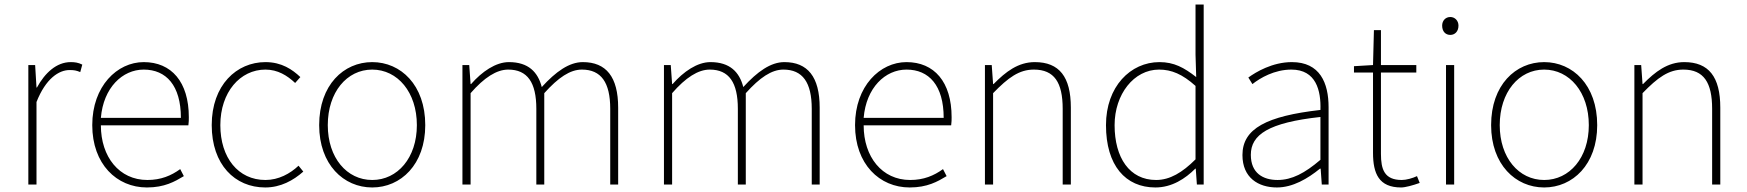

<svg xmlns="http://www.w3.org/2000/svg" viewBox="-20 -814 7705 847"><path d="M105 0H141V-364C182 -468 240 -505 287 -505C308 -505 317 -503 334 -496L343 -529C325 -538 310 -540 292 -540C229 -540 178 -492 143 -428H141L135 -527H105Z M628 13C706 13 751 -13 791 -37L775 -68C735 -39 690 -20 630 -20C506 -20 425 -122 425 -261H811C813 -275 813 -286 813 -297C813 -453 736 -540 614 -540C497 -540 387 -434 387 -262C387 -90 495 13 628 13ZM425 -294C436 -427 520 -507 614 -507C713 -507 778 -437 778 -294Z M1150 13C1218 13 1274 -18 1318 -57L1297 -83C1260 -48 1209 -20 1151 -20C1031 -20 952 -118 952 -262C952 -407 1039 -507 1151 -507C1205 -507 1247 -481 1282 -448L1305 -474C1270 -507 1223 -540 1151 -540C1024 -540 914 -439 914 -262C914 -88 1016 13 1150 13Z M1622 13C1748 13 1856 -88 1856 -262C1856 -439 1748 -540 1622 -540C1496 -540 1388 -439 1388 -262C1388 -88 1496 13 1622 13ZM1622 -20C1510 -20 1426 -118 1426 -262C1426 -407 1510 -507 1622 -507C1734 -507 1819 -407 1819 -262C1819 -118 1734 -20 1622 -20Z M2020 0H2056V-403C2116 -472 2171 -507 2222 -507C2307 -507 2346 -450 2346 -334V0H2381V-403C2443 -472 2495 -507 2547 -507C2632 -507 2672 -450 2672 -334V0H2707V-339C2707 -475 2654 -540 2551 -540C2491 -540 2432 -498 2370 -430C2353 -496 2311 -540 2225 -540C2167 -540 2106 -498 2058 -443H2056L2050 -527H2020Z M2909 0H2945V-403C3005 -472 3060 -507 3111 -507C3196 -507 3235 -450 3235 -334V0H3270V-403C3332 -472 3384 -507 3436 -507C3521 -507 3561 -450 3561 -334V0H3596V-339C3596 -475 3543 -540 3440 -540C3380 -540 3321 -498 3259 -430C3242 -496 3200 -540 3114 -540C3056 -540 2995 -498 2947 -443H2945L2939 -527H2909Z M3993 13C4071 13 4116 -13 4156 -37L4140 -68C4100 -39 4055 -20 3995 -20C3871 -20 3790 -122 3790 -261H4176C4178 -275 4178 -286 4178 -297C4178 -453 4101 -540 3979 -540C3862 -540 3752 -434 3752 -262C3752 -90 3860 13 3993 13ZM3790 -294C3801 -427 3885 -507 3979 -507C4078 -507 4143 -437 4143 -294Z M4325 0H4361V-403C4428 -472 4476 -507 4541 -507C4631 -507 4668 -450 4668 -334V0H4704V-339C4704 -475 4653 -540 4545 -540C4472 -540 4417 -498 4363 -443H4361L4355 -527H4325Z M5077 13C5150 13 5209 -26 5253 -70H5255L5260 0H5290V-794H5254V-573L5257 -474C5203 -516 5159 -540 5095 -540C4967 -540 4859 -432 4859 -262C4859 -84 4945 13 5077 13ZM5080 -20C4963 -20 4897 -118 4897 -262C4897 -398 4982 -507 5093 -507C5148 -507 5196 -487 5254 -435V-111C5196 -53 5141 -20 5080 -20Z M5613 13C5683 13 5749 -26 5803 -70H5806L5811 0H5841V-341C5841 -448 5803 -540 5679 -540C5593 -540 5520 -496 5487 -472L5505 -443C5539 -470 5602 -507 5677 -507C5786 -507 5808 -414 5805 -329C5568 -302 5461 -247 5461 -130C5461 -30 5531 13 5613 13ZM5616 -20C5552 -20 5498 -50 5498 -131C5498 -220 5576 -273 5805 -298V-109C5736 -50 5679 -20 5616 -20Z M6161 13C6179 13 6212 4 6243 -7L6231 -37C6212 -28 6184 -20 6164 -20C6087 -20 6072 -67 6072 -135V-494H6228V-527H6072V-681H6041L6037 -527L5953 -522V-494H6037V-140C6037 -48 6063 13 6161 13Z M6359 0H6395V-527H6359ZM6378 -660C6398 -660 6414 -675 6414 -701C6414 -723 6398 -739 6378 -739C6357 -739 6342 -723 6342 -701C6342 -675 6357 -660 6378 -660Z M6792 13C6918 13 7026 -88 7026 -262C7026 -439 6918 -540 6792 -540C6666 -540 6558 -439 6558 -262C6558 -88 6666 13 6792 13ZM6792 -20C6680 -20 6596 -118 6596 -262C6596 -407 6680 -507 6792 -507C6904 -507 6989 -407 6989 -262C6989 -118 6904 -20 6792 -20Z M7190 0H7226V-403C7293 -472 7341 -507 7406 -507C7496 -507 7533 -450 7533 -334V0H7569V-339C7569 -475 7518 -540 7410 -540C7337 -540 7282 -498 7228 -443H7226L7220 -527H7190Z"/></svg>

Font: Harano Aji Gothic KR ExtraLight
Style: Regular
Weight: 250
Foundry: Masamichi Hosoda
Version: HaranoAjiGothicKR-ExtraLight version 20220220;ttx 4.29.1